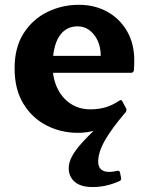

<svg xmlns="http://www.w3.org/2000/svg" viewBox="-20 -529 606 783"><path d="M357.9 233.8Q309 233.8 284.6 212.4Q260.2 191.1 260.2 156.8Q260.2 133.6 274 107.8Q287.8 82 320.7 46.3Q353.6 10.7 410 -40.3L437.2 -28.4Q407.1 -8.7 371.6 2Q336.1 12.7 297.8 12.7Q228.7 12.7 169.7 -17.5Q110.7 -47.7 75.1 -106.4Q39.5 -165.1 39.5 -250.2Q39.5 -335.1 76 -392.7Q112.6 -450.2 172.5 -479.8Q232.5 -509.4 302 -509.4Q366.2 -509.4 417.1 -481.4Q468 -453.4 497.8 -402.4Q527.6 -351.3 527.6 -282.2Q527.6 -275.1 527.3 -265.3Q527 -255.4 526 -241.8Q523.6 -232.2 514.6 -232.2H182.4V-301.1H417.3L390.8 -285.6Q390.8 -290.6 390.8 -294.2Q390.8 -297.8 390.8 -301.8Q390.8 -335.8 378.5 -362.8Q366.2 -389.8 344.9 -405.7Q323.6 -421.6 296.7 -421.6Q247.7 -421.6 221.2 -380.3Q194.7 -339 194.7 -259.9Q194.7 -209.9 213.7 -169.8Q232.8 -129.6 267.6 -106.3Q302.3 -83.1 348.6 -83.1Q381.3 -83.1 409.1 -91Q436.9 -99 466.4 -118.3Q474.6 -124.7 479.4 -115.1L494.3 -87Q498.1 -79.4 492.3 -71.3Q435.4 -4.9 407.9 43.6Q380.4 92 380.4 130.2Q380.4 151 391.9 161.5Q403.3 172 424.8 172Q433.6 172 441.8 170.8Q450.1 169.6 460.3 167.3Q467.2 166.9 469.1 173.5L474.1 197.9Q475.1 204.1 469.5 208.3Q445.2 220 416.6 226.9Q387.9 233.8 357.9 233.8Z"/></svg>

Font: Hahmlet
Style: Regular
Weight: 400
Designer: Minjoo Ham & Mark Frömberg
Foundry: hypertype
Version: Version 1.002